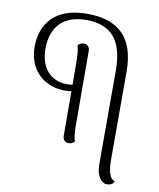

<svg xmlns="http://www.w3.org/2000/svg" viewBox="-96 -778 870 1048"><g transform="rotate(10 339.0 -254.0)"><path d="M568 58V-429C568 -615 478 -703 304 -703C82 -703 50 -556 50 -477C50 -323 172 -253 290 -272L291 -25C291 -3 304 10 324 10C340 10 350 2 356 -4C348 -28 346 -63 346 -103L345 -504C345 -527 332 -540 313 -540C296 -540 286 -531 279 -526C287 -502 289 -466 289 -427L290 -308C191 -292 110 -349 110 -478C110 -560 145 -669 304 -669C443 -669 509 -589 509 -427V98C509 159 540 195 567 195C587 195 603 187 608 171C583 166 568 130 568 58Z"/></g></svg>

Font: Arima Koshi Light
Style: Regular
Weight: 300
Designer: Joana Correia and Natanael Gama
Foundry: NDISCOVER
Version: Version 1.019;PS 001.019;hotconv 1.0.88;makeotf.lib2.5.64775